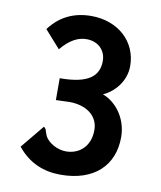

<svg xmlns="http://www.w3.org/2000/svg" viewBox="-76 -699 653 779"><g transform="rotate(10 250.0 -309.0)"><path d="M428 -464C428 -565 348 -637 238 -637C170 -637 111 -612 67 -553L131 -481C168 -526 203 -541 235 -541C285 -541 315 -507 315 -465C315 -404 275 -366 155 -366V-276C196 -277 203 -278 210 -278C279 -278 330 -243 330 -183C330 -115 285 -78 231 -78C197 -78 159 -98 144 -125C135 -146 137 -154 126 -161L47 -65C95 -5 157 19 226 19C365 19 442 -58 442 -173C442 -255 390 -314 339 -332C382 -351 428 -399 428 -464Z"/></g></svg>

Font: Inconsolata
Style: Bold
Weight: 700
Monospace: yes
Designer: Raph Levien, Kirill Tkachev(cyreal.org)
Foundry: Raph Levien, Kirill Tkachev(cyreal.org)
Version: Version 1.014